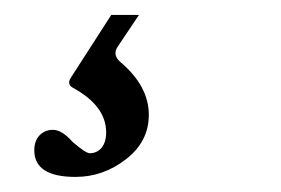

<svg xmlns="http://www.w3.org/2000/svg" viewBox="-20 -20 376 257"><path d="M81.1 216.8Q25.9 216.8 25.9 181.2Q25.9 168.5 33 161.1Q40 153.8 50.8 153.8Q63 153.8 77.1 169.9Q94.7 185.1 100.1 185.1Q109.9 185.1 116 177.7Q122.1 170.4 122.1 157.2Q122.1 121.6 77.1 97.2Q69.8 92.8 74.2 85L128.9 0H166L137.2 43Q130.4 53.7 141.1 63Q179.2 95.2 179.2 133.8Q179.2 169.4 148.7 193.1Q118.2 216.8 81.1 216.8Z"/></svg>

Font: Junicode SmCond Medium
Style: Italic
Weight: 500
Width: 4
Italic angle: -11°
Designer: Peter S. Baker
Version: Version 2.206